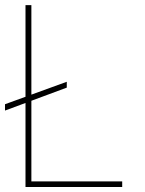

<svg xmlns="http://www.w3.org/2000/svg" viewBox="-20 -748 579 768"><path d="M247.1 -420.9V-397.5L0 -305.7V-331.1ZM82 0V-727.5H105.5V-22.5H468.8V0Z"/></svg>

Font: Inter Tight Thin
Style: Regular
Weight: 250
Designer: Rasmus Andersson
Foundry: rsms
Version: Version 3.004